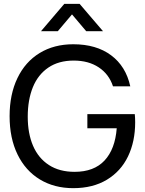

<svg xmlns="http://www.w3.org/2000/svg" viewBox="-20 -965 754 1000"><path d="M281 -802.5H193.5L315 -945H394.5L516.5 -802.5H429L355 -890ZM30 -360Q30 -473.5 70.8 -558.2Q111.5 -643 186.5 -688.8Q261.5 -734.5 361.5 -734.5Q481.5 -734.5 558.5 -677.2Q635.5 -620 658.5 -515.5H568.5Q547.5 -579 494.2 -614.2Q441 -649.5 364 -649.5Q285.5 -649.5 231.8 -613Q178 -576.5 151.2 -510.8Q124.5 -445 124.5 -357Q124.5 -270 152.2 -205.5Q180 -141 234.8 -105.5Q289.5 -70 368.5 -70Q469.5 -70 524.5 -129Q579.5 -188 588 -297H435V-370.5H682Q684 -352 684 -328Q684 -228 646.8 -150.5Q609.5 -73 536.8 -29Q464 15 361.5 15Q262.5 15 187.5 -30.5Q112.5 -76 71.2 -160.8Q30 -245.5 30 -360Z"/></svg>

Font: CCSD_manrope Medium
Style: Regular
Weight: 500
Designer: Mikhail Sharanda
Foundry: Mikhail Sharanda
Version: Version 4.503